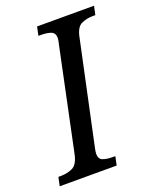

<svg xmlns="http://www.w3.org/2000/svg" viewBox="-155 -791 695 868"><g transform="rotate(-20 192.5 -357.0)"><path d="M-20 0 -11 -42H1Q32 -42 57.5 -54Q83 -66 93 -114L196 -604Q201 -622 201 -633Q201 -658 182 -665Q163 -672 134 -672H122L131 -714H405L396 -672H384Q353 -672 328 -660Q303 -648 294 -600L190 -113Q188 -105 186.5 -95.5Q185 -86 185 -81Q185 -56 203.5 -49Q222 -42 251 -42H263L254 0Z"/></g></svg>

Font: Noto Serif SemiCondensed
Style: Italic
Weight: 400
Width: 4
Italic angle: -12°
Designer: Monotype Design Team
Foundry: Monotype Imaging Inc.
Version: Version 2.013